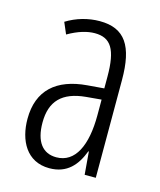

<svg xmlns="http://www.w3.org/2000/svg" viewBox="-89 -608 570 683"><g transform="rotate(15 195.5 -266.0)"><path d="M195 -542C153 -542 110 -530 73 -507L91 -465C129 -487 162 -496 189 -496C248 -496 272 -459 272 -358V-315L211 -310C99 -301 36 -245 36 -140C36 -61 72 10 156 10C222 10 255 -31 275 -84H277L284 0H325V-360C325 -485 288 -542 195 -542ZM273 -274V-216C273 -106 240 -34 170 -34C120 -34 91 -70 91 -141C91 -220 131 -261 217 -269Z"/></g></svg>

Font: Noto Sans UI Condensed Light
Style: Regular
Weight: 300
Width: 3
Designer: Monotype Design Team
Foundry: Monotype Imaging Inc.
Version: Version 1.901